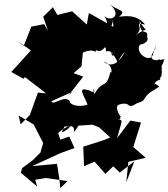

<svg xmlns="http://www.w3.org/2000/svg" viewBox="-20 -949 865 987"><path d="M207 -825 141 -812 102 -713 66 -741 139 -690 38 -579 101 -544 108 -553 217 -469 175 -473 133 -357 86 -310 76 -355 153 -309 202 -214 188 -165 148 -125 94 -85 87 -61 171 10 161 -25 216 -34 327 -18 290 18 285 -31 273 -107 145 -95 291 -162 363 -188 336 -247 290 -231 279 -266C352 -326 365 -294 360 -270C419 -339 362 -337 371 -337C334 -303 347 -289 297 -268L311 -298L456 -308L490 -294L547 -242L514 -229L408 -195L412 -95L466 -118L522 -55L562 -94L596 -62L671 -120L629 -12L640 -117L729 -138L665 -193L705 -319L650 -329L582 -239C609 -342 616 -327 581 -337C617 -327 582 -357 607 -344C601 -342 564 -401 591 -411C659 -432 626 -381 684 -418C737 -435 708 -438 750 -473C819 -519 805 -491 762 -531C800 -495 744 -518 803 -540C809 -574 791 -549 809 -554C821 -626 792 -670 793 -630C764 -586 803 -568 825 -645C768 -632 735 -640 778 -697C779 -710 789 -737 769 -679C761 -613 666 -677 701 -722C692 -714 753 -730 736 -759C744 -809 698 -754 698 -841C737 -766 748 -821 679 -769C727 -809 659 -837 726 -823C681 -879 618 -865 592 -863C635 -898 587 -892 541 -929C612 -875 552 -828 513 -870C541 -842 527 -780 541 -828C522 -774 570 -814 559 -869L563 -811L437 -882L426 -823L351 -891L275 -872L252 -912L202 -863L227 -791ZM330 -456 408 -555 358 -573 399 -608 406 -679C477 -706 464 -668 475 -691C514 -670 523 -738 525 -685C573 -695 567 -628 549 -684C609 -613 571 -619 571 -619C614 -613 553 -604 622 -684C606 -650 565 -589 512 -633C571 -612 550 -557 549 -582C523 -482 513 -548 465 -465C451 -515 470 -479 465 -471C469 -490 464 -466 440 -484C374 -504 409 -467 430 -411C375 -393 334 -417 340 -427C315 -466 249 -401 245 -429L350 -476Z"/></svg>

Font: Hussar Lance
Style: ExBdObl
Weight: 700
Foundry: Cannot Into Space Fonts, PlusOne Fonts
Version: Version 2.270